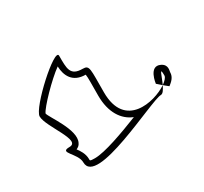

<svg xmlns="http://www.w3.org/2000/svg" viewBox="-84 -698 617 581"><g transform="rotate(-30 224.5 -408.0)"><path d="M50 -447C57 -464 118 -527 153 -552C154 -519 169 -488 214 -488C216 -477 215 -454 215 -414C215 -355 240 -318 276 -304C218 -281 147 -255 112 -255C93 -255 95 -257 95 -262C95 -281 84 -297 77 -306C84 -309 89 -313 92 -320C111 -357 52 -433 50 -447ZM30 -448C30 -412 106 -323 62 -323C22 -323 75 -294 75 -262C75 -176 346 -321 380 -321C388 -321 394 -332 400 -344C353 -312 235 -286 235 -414C235 -496 239 -508 215 -508C171 -508 173 -534 173 -578C173 -608 30 -478 30 -448ZM384 -358 400 -344C412 -369 419 -402 419 -367C419 -360 411 -352 400 -344L416 -331C426 -339 439 -349 439 -367C439 -371 447 -390 426 -400C391 -417 384 -358 384 -358ZM400 -344Z"/></g></svg>

Font: CiSf CamouflageKit II
Style: Outline
Weight: 400
Version: Version 1